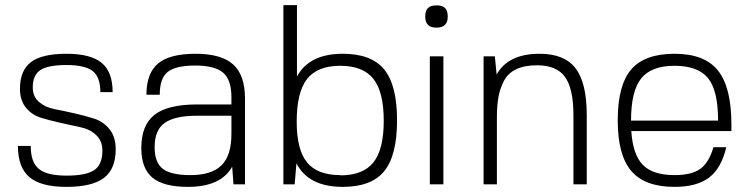

<svg xmlns="http://www.w3.org/2000/svg" viewBox="-20 -720 2927 750"><path d="M108 -378Q108 -343 132 -322Q156 -301 192 -294Q228 -287 270 -277.5Q312 -268 348 -256.5Q384 -245 408 -215Q432 -185 432 -137Q432 -60 386 -25Q340 10 239 10Q140 10 95 -28Q50 -66 50 -150H100Q100 -86 132 -60Q164 -34 240 -34Q316 -34 348 -55.5Q380 -77 380 -132Q380 -169 356 -192Q332 -215 296.5 -222.5Q261 -230 219 -239.5Q177 -249 141.5 -259.5Q106 -270 82 -298.5Q58 -327 58 -373Q58 -445 101 -477.5Q144 -510 240 -510Q334 -510 377 -474.5Q420 -439 420 -360H372Q372 -419 342 -442.5Q312 -466 240 -466Q168 -466 138 -446.5Q108 -427 108 -378Z M887 -69Q843 10 714 10Q619 10 575.5 -26Q532 -62 532 -142Q532 -231 583.5 -271.5Q635 -312 750 -312H884V-340Q884 -409 851 -436.5Q818 -464 743 -464Q666 -464 635 -439Q604 -414 604 -350H552Q552 -434 597.5 -472Q643 -510 744 -510Q844 -510 890.5 -468.5Q937 -427 937 -335V0H892ZM884 -268H751Q663 -268 623.5 -240Q584 -212 584 -145Q584 -85 616 -60.5Q648 -36 724 -36Q806 -36 845 -74Q884 -112 884 -197Z M1319 10Q1185 10 1138 -82L1131 0H1087V-700H1140V-421Q1188 -510 1319 -510Q1431 -510 1481 -448.5Q1531 -387 1531 -250Q1531 -113 1481 -51.5Q1431 10 1319 10ZM1309 -36V-35Q1398 -35 1438.5 -85.5Q1479 -136 1479 -248Q1479 -361 1438.5 -412Q1398 -463 1309 -463Q1220 -463 1179.5 -411.5Q1139 -360 1139 -245Q1139 -135 1179.5 -85.5Q1220 -36 1309 -36Z M1712 0H1659V-500H1712ZM1729 -655Q1729 -612 1685 -612Q1641 -612 1641 -655Q1641 -678 1651.5 -688.5Q1662 -699 1685 -699Q1708 -699 1718.5 -688.5Q1729 -678 1729 -655Z M1920 -429Q1965 -510 2088 -510Q2185 -510 2228.5 -453Q2272 -396 2272 -270V0H2220V-270Q2220 -374 2187 -419.5Q2154 -465 2078 -465Q2029 -465 1996.5 -449.5Q1964 -434 1948.5 -404Q1933 -374 1927 -340.5Q1921 -307 1921 -261V0H1869V-500H1913Z M2446 -208Q2452 -116 2491 -76Q2530 -36 2615 -36Q2681 -36 2715 -60Q2749 -84 2767 -145H2817Q2798 -63 2750 -26.5Q2702 10 2615 10Q2499 10 2446 -52Q2393 -114 2393 -250Q2393 -387 2445.5 -448.5Q2498 -510 2615 -510Q2732 -510 2784.5 -444.5Q2837 -379 2837 -235V-208ZM2785 -249Q2785 -367 2745.5 -415Q2706 -463 2615 -463Q2524 -463 2484.5 -413.5Q2445 -364 2445 -249Z"/></svg>

Font: Fivo Sans Light
Style: Regular
Weight: 300
Designer: Alexander Slobzheninov
Foundry: Alexander Slobzheninov
Version: 1.0